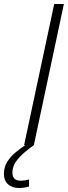

<svg xmlns="http://www.w3.org/2000/svg" viewBox="-76 -734 344 971"><path d="M45.9 0 198.2 -713.9H247.1L95.2 0ZM20 216.8Q-13.2 216.8 -34.7 198.5Q-56.2 180.2 -56.2 144.5Q-56.2 110.8 -39.1 83.7Q-22 56.6 5.4 34.4Q32.7 12.2 62.5 -7.3L95.2 0Q72.8 16.1 47.6 37.1Q22.5 58.1 4.6 83.5Q-13.2 108.9 -13.2 139.2Q-13.2 179.7 27.8 179.7Q40 179.7 51 178Q62 176.3 70.8 173.8V209.5Q60.5 212.4 47.6 214.6Q34.7 216.8 20 216.8Z"/></svg>

Font: Open Sans Light
Style: Italic
Weight: 300
Italic angle: -12°
Designer: Monotype Design Team
Foundry: Monotype Imaging Inc.
Version: Version 3.003; ttfautohint (v1.8.4)